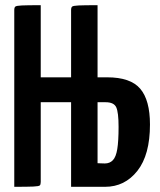

<svg xmlns="http://www.w3.org/2000/svg" viewBox="-20 -720 618 740"><path d="M35 0V-681Q35 -691 39 -694.5Q43 -698 64 -699Q85 -700 137 -700V-422H254V-681Q254 -691 258 -694.5Q262 -698 283 -699Q304 -700 356 -700V-422H393Q483 -422 520.5 -378Q558 -334 558 -240Q558 -123 509.5 -61.5Q461 0 385 0H254V-326H137V-19Q137 -9 133.5 -5.5Q130 -2 108.5 -1Q87 0 35 0ZM384 -90Q403 -90 415 -102.5Q427 -115 432 -145.5Q437 -176 437 -231Q437 -287 428 -306.5Q419 -326 387 -326H356V-91Q361 -91 367.5 -90.5Q374 -90 384 -90Z"/></svg>

Font: Yanone Kaffeesatz SemiBold
Style: Regular
Weight: 600
Designer: Yanone (Cyrillic: Daniel Pouzeot, Huerta Tipografica, and Cyreal)
Foundry: Yanone
Version: Version 2.003